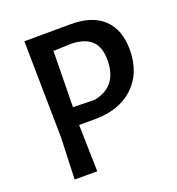

<svg xmlns="http://www.w3.org/2000/svg" viewBox="-119 -741 773 838"><g transform="rotate(-20 267.0 -321.5)"><path d="M304 -643Q401 -643 453.5 -593.5Q506 -544 506 -451Q506 -343 439.5 -280Q373 -217 257 -217H186V-202L191 0H86L93 -193L86 -642H87ZM276 -562 191 -559 187 -299 287 -297Q399 -318 399 -442Q399 -502 368.5 -531Q338 -560 276 -562Z"/></g></svg>

Font: Alegreya Sans Medium
Style: Regular
Weight: 500
Designer: Juan Pablo del Peral
Foundry: Huerta Tipografica
Version: Version 2.007